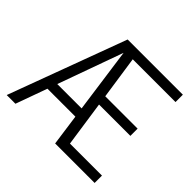

<svg xmlns="http://www.w3.org/2000/svg" viewBox="-181 -990 1200 1200"><g transform="rotate(45 418.5 -390.0)"><path d="M797 0H448L419 -208H172L97 0H20L309 -780H797V-715H419L461 -430H747V-366H470L514 -65H797ZM410 -272 350 -703 195 -272Z"/></g></svg>

Font: Tanohe Sans
Style: Regular
Weight: 400
Designer: Village Type and Design LLC & Cristiano Sobral
Foundry: Cooper Hewitt Smithsonian Design Museum
Version: Version 1.00;September 29, 2021;FontCreator 13.0.0.2655 64-b